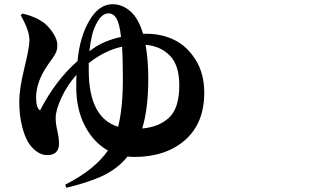

<svg xmlns="http://www.w3.org/2000/svg" viewBox="-20 -805 1540 901"><path d="M647.5 -202.1Q727.5 -209 774.4 -253.9Q821.3 -298.8 821.3 -404.3Q821.3 -499 777.3 -543.9Q733.4 -588.9 663.1 -594.7Q675.8 -523.4 675.8 -435.5Q675.8 -295.9 647.5 -202.1ZM396.5 -474.6Q396.5 -252.9 534.2 -210Q556.6 -295.9 556.6 -435.5Q556.6 -532.2 552.7 -585.9Q471.7 -568.4 396.5 -508.8ZM399.4 -564.5 419.9 -579.1Q467.8 -613.3 547.9 -631.8Q541 -693.4 526.9 -717.8Q512.7 -742.2 490.2 -742.2Q461.9 -742.2 441.4 -709.5Q420.9 -676.8 412.1 -640.1Q403.3 -603.5 399.4 -564.5ZM651.4 -646.5H668.9Q738.3 -646.5 797.9 -617.7Q857.4 -588.9 897.9 -524.4Q938.5 -460 938.5 -370.1Q938.5 -226.6 848.1 -147.5Q757.8 -68.4 608.4 -68.4Q597.7 -68.4 578.1 -70.3Q536.1 -17.6 470.7 15.6Q405.3 48.8 291 76.2L286.1 61.5Q424.8 -8.8 486.3 -98.6Q418 -137.7 377.9 -215.3Q337.9 -293 337.9 -394.5Q337.9 -436.5 338.9 -454.1Q294.9 -404.3 268.1 -346.2Q241.2 -288.1 241.2 -251Q241.2 -225.6 249 -191.4Q256.8 -157.2 256.8 -130.9Q256.8 -77.1 201.2 -77.1Q159.2 -77.1 122.1 -123Q99.6 -151.4 85 -206.5Q70.3 -261.7 70.3 -329.1Q70.3 -386.7 94.2 -484.9Q118.2 -583 118.2 -616.2Q118.2 -662.1 77.1 -733.4L85 -741.2Q147.5 -727.5 189.5 -695.3Q214.8 -673.8 232.4 -644.5Q250 -615.2 249 -592.8Q249 -575.2 244.6 -563Q240.2 -550.8 226.1 -531.2Q211.9 -511.7 206.1 -502.9Q149.4 -421.9 149.4 -347.7Q149.4 -297.9 168 -287.1Q241.2 -428.7 343.8 -518.6Q354.5 -633.8 400.4 -710Q444.3 -785.2 508.8 -785.2Q553.7 -785.2 591.8 -752Q629.9 -718.8 651.4 -646.5Z"/></svg>

Font: Bpmf Zihi Serif Heavy
Style: Heavy
Weight: 900
Foundry: But Ko
Version: Version 1.320